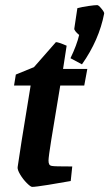

<svg xmlns="http://www.w3.org/2000/svg" viewBox="-20 -723 428 752"><path d="M49 -68Q55 -115 100 -388H35L42 -431L113 -460L199 -558Q209 -558 241 -544L227 -453H322L310 -388H216Q192 -245 181 -176.5Q170 -108 170 -94Q170 -84 173 -79Q176 -74 184 -73Q191 -71 263 -71L257 -14Q219 -7 169 1Q119 9 106 9Q100 9 85 -6Q70 -21 59 -39.5Q48 -58 49 -68ZM256 -495Q281 -547 290 -586Q270 -603 271 -611L283 -691Q302 -696 326.5 -699.5Q351 -703 361 -703Q366 -703 377.5 -689Q389 -675 388 -670Q368 -566 301 -471Z"/></svg>

Font: Grenze SemiBold
Style: Italic
Weight: 600
Italic angle: -10°
Designer: Renata Polastri
Foundry: Omnibus-Type
Version: Version 1.002; ttfautohint (v1.8)